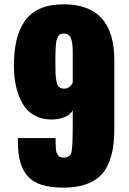

<svg xmlns="http://www.w3.org/2000/svg" viewBox="-20 -842 588 875"><path d="M272.9 -438Q286.1 -438 296.1 -446Q306.2 -454.1 311.5 -464.4V-599.1Q311.5 -620.1 310.3 -633.5Q309.1 -647 305.4 -661.1Q301.8 -675.3 293 -682.1Q284.2 -689 270.5 -689Q261.2 -689 254.9 -686Q248.5 -683.1 244.1 -674.6Q239.7 -666 237.5 -657.7Q235.4 -649.4 234.1 -631.1Q232.9 -612.8 232.7 -598.1Q232.4 -583.5 232.4 -555.2Q232.4 -520.5 233.2 -504.9Q233.9 -489.3 237.5 -470.5Q241.2 -451.7 249.8 -444.8Q258.3 -438 272.9 -438ZM269.5 13.2Q209 13.2 168.2 -0.2Q127.4 -13.7 104.2 -41.5Q81.1 -69.3 71.3 -106.9Q61.5 -144.5 61.5 -198.2V-212.9H233.4Q233.4 -193.8 233.6 -184.6Q233.9 -175.3 234.9 -162.8Q235.8 -150.4 238.3 -145Q240.7 -139.6 244.9 -133.8Q249 -127.9 255.6 -126Q262.2 -124 271.5 -124Q299.8 -124 305.7 -148.4Q311.5 -172.9 311.5 -265.6Q311.5 -275.9 311.5 -281.7V-338.9Q300.3 -319.3 275.6 -308.8Q251 -298.3 219.2 -297.4Q215.8 -297.4 212.9 -297.4Q169.9 -297.9 137.7 -315.4Q102.5 -335 82.8 -369.9Q63 -404.8 53.2 -448Q43.5 -491.2 43.5 -542Q43.5 -609.9 55.7 -660.4Q67.9 -710.9 94.2 -747.8Q120.6 -784.7 164.6 -803.5Q208.5 -822.3 270.5 -822.3Q501 -822.3 501 -567.4V-257.3Q501 -207 494.9 -168Q488.8 -128.9 473.1 -93.8Q457.5 -58.6 431.9 -35.9Q406.2 -13.2 365.2 0Q324.2 13.2 269.5 13.2Z"/></svg>

Font: Oswald
Style: Heavy
Weight: 800
Designer: Vernon Adams
Foundry: Vernon Adams
Version: 3.0; ttfautohint (v0.95) -l 8 -r 50 -G 200 -x 0 -w "G" -W -c